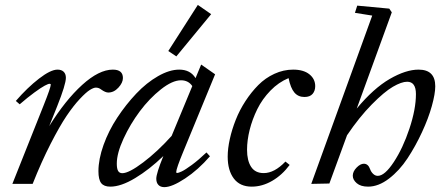

<svg xmlns="http://www.w3.org/2000/svg" viewBox="-20 -748 1790 781"><path d="M30.3 0 157.2 -318.8Q186.5 -392.1 186.5 -403.8Q186.5 -407.2 181.6 -407.2Q176.3 -407.2 161.6 -399.4Q147 -391.6 119.6 -371.6Q92.3 -351.6 60.1 -323.7L44.4 -337.4Q91.3 -391.6 138.7 -428.2Q186 -464.8 213.9 -464.8Q230 -464.8 239 -456.1Q248 -447.3 248 -431.6Q248 -404.8 212.4 -315.4L180.2 -234.9Q245.6 -340.3 314.2 -402.6Q382.8 -464.8 439 -464.8Q480 -464.8 480 -430.7Q480 -411.6 461.7 -391.6Q443.4 -371.6 420.4 -371.6Q408.7 -371.6 391.6 -383.8Q381.8 -391.6 370.1 -391.6Q360.8 -391.6 345.5 -382.1Q330.1 -372.6 304.4 -345.2Q278.8 -317.9 250.7 -276.4Q222.7 -234.9 185.8 -162.8Q148.9 -90.8 112.8 0Z M697.3 -518.6 664.6 -540.5 784.7 -728 838.9 -690.4ZM428.7 11.2Q402.8 11.2 391.6 -3.2Q380.4 -17.6 380.4 -51.8Q380.4 -100.1 401.1 -158.2Q421.9 -216.3 457 -269.5Q492.2 -322.8 534.2 -367.2Q576.2 -411.6 622.8 -438.2Q669.4 -464.8 709 -464.8Q754.4 -464.8 775.4 -430.2L798.3 -485.4L855 -445.8L726.6 -133.8Q696.8 -62 696.8 -48.3Q696.8 -44.4 699.7 -44.4Q706.1 -44.4 719.5 -50.8Q732.9 -57.1 760.3 -77.1Q787.6 -97.2 819.8 -127.9L834 -112.3Q786.1 -57.1 732.9 -22Q679.7 13.2 648.4 13.2Q632.8 13.2 624.3 4.2Q615.7 -4.9 615.7 -21Q615.7 -42.5 644.5 -113.3Q587.9 -58.6 530 -23.7Q472.2 11.2 428.7 11.2ZM455.1 -82.5Q455.1 -62 460.4 -52.7Q465.8 -43.5 477.5 -43.5Q504.4 -43.5 562.5 -87.4Q620.6 -131.3 678.2 -195.3L762.2 -397.9Q746.1 -421.4 716.3 -421.4Q681.2 -421.4 634.5 -384.5Q587.9 -347.7 548.8 -295.4Q509.8 -243.2 482.4 -183.8Q455.1 -124.5 455.1 -82.5Z M1003.9 11.2Q956.1 11.2 931.2 -21.7Q906.2 -54.7 906.2 -110.8Q906.2 -143.6 914.8 -182.4Q923.3 -221.2 939 -260.7Q954.6 -300.3 978.5 -336.9Q1002.4 -373.5 1030.8 -402.1Q1059.1 -430.7 1096.2 -447.8Q1133.3 -464.8 1172.4 -464.8Q1214.8 -464.8 1238.5 -445.8Q1262.2 -426.8 1262.2 -397.5Q1262.2 -378.4 1251.5 -366Q1240.7 -353.5 1218.3 -353.5Q1192.9 -353.5 1177.5 -371.6Q1162.1 -389.6 1153.8 -430.2Q1113.3 -413.6 1080.1 -379.4Q1046.9 -345.2 1026.6 -304Q1006.3 -262.7 995.6 -220Q984.9 -177.2 984.9 -138.7Q984.9 -94.7 1001.5 -69.3Q1018.1 -43.9 1052.7 -43.9Q1096.2 -43.9 1141.1 -90.8L1158.2 -77.1Q1127.4 -35.6 1086.9 -12.2Q1046.4 11.2 1003.9 11.2Z M1246.1 0 1494.1 -684.6 1423.8 -695.8 1433.1 -725.1 1563.5 -712.9 1573.7 -697.8 1431.2 -306.6Q1499.5 -388.7 1565.2 -426.8Q1630.9 -464.8 1682.6 -464.8Q1750.5 -464.8 1750.5 -397Q1750.5 -366.7 1736.6 -316.7Q1722.7 -266.6 1696.5 -210.2Q1670.4 -153.8 1637.7 -104Q1605 -54.2 1562.3 -21.5Q1519.5 11.2 1477.5 11.2Q1447.3 11.2 1431.2 -2.7Q1415 -16.6 1415 -33.2Q1415 -50.3 1430.4 -66.2Q1445.8 -82 1460 -82Q1477.5 -82 1485.4 -60.1Q1489.3 -48.8 1497.8 -40.8Q1506.3 -32.7 1516.6 -32.7Q1544.9 -32.7 1582 -89.1Q1619.1 -145.5 1645.5 -224.9Q1671.9 -304.2 1671.9 -365.2Q1671.9 -415.5 1636.2 -415.5Q1613.3 -415.5 1578.1 -395Q1543 -374.5 1492.2 -323Q1441.4 -271.5 1391.6 -197.8L1319.8 -1.5Z"/></svg>

Font: Elstob 6pt
Style: Italic
Weight: 400
Italic angle: -20°
Designer: Peter S. Baker
Version: Version 1.015